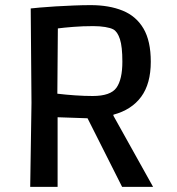

<svg xmlns="http://www.w3.org/2000/svg" viewBox="-20 -730 693 750"><path d="M98 0 103 -328 100 -697Q109 -698 135.5 -700.5Q162 -703 196.5 -705Q231 -707 267.5 -708.5Q304 -710 334 -710Q406 -710 459 -688.5Q512 -667 540.5 -618.5Q569 -570 569 -489Q569 -403 531.5 -352Q494 -301 423 -282V-278L578 0H457L322 -268L205 -272V0ZM342 -355Q412 -355 435 -387.5Q458 -420 458 -489Q458 -548 448.5 -577Q439 -606 423 -615Q412 -621 391 -624.5Q370 -628 344 -628Q303 -628 266 -625Q229 -622 206 -619L204 -364Q237 -360 273.5 -357.5Q310 -355 342 -355Z"/></svg>

Font: Ruda SemiBold
Style: Regular
Weight: 600
Designer: Mariela Monsalve and Angelina Sanchez
Foundry: Mariela Monsalve and Angelina Sanchez
Version: Version 2.001